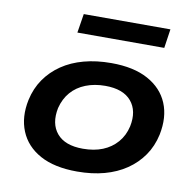

<svg xmlns="http://www.w3.org/2000/svg" viewBox="-79 -783 893 875"><g transform="rotate(10 367.0 -346.0)"><path d="M333 10Q228 10 161.5 -26.5Q95 -63 68.5 -127.5Q42 -192 59 -273Q71 -328 100.5 -370.5Q130 -413 174 -443Q218 -473 275.5 -488.5Q333 -504 402 -504Q506 -504 572.5 -467.5Q639 -431 665.5 -367.5Q692 -304 675 -221Q663 -166 633.5 -123.5Q604 -81 560 -51Q516 -21 459 -5.5Q402 10 333 10ZM341 -97Q393 -97 432.5 -113Q472 -129 499 -160Q526 -191 536 -235Q551 -308 513.5 -352.5Q476 -397 393 -397Q343 -397 302.5 -381Q262 -365 235.5 -334.5Q209 -304 198 -260Q183 -186 220.5 -141.5Q258 -97 341 -97ZM225 -614 239 -702H640L627 -614Z"/></g></svg>

Font: Nunito Sans 10pt Expanded
Style: Bold Italic
Weight: 700
Width: 7
Italic angle: -9°
Designer: Vernon Adams
Foundry: Vernon Adams
Version: Version 3.101;gftools[0.9.27]